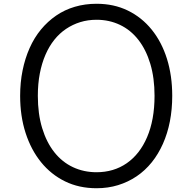

<svg xmlns="http://www.w3.org/2000/svg" viewBox="-20 -981 1023 1020"><path d="M493 19Q400 19 325.5 -17.5Q251 -54 198 -119.5Q145 -185 116 -274.5Q87 -364 87 -472Q87 -543 100 -607Q113 -671 137.5 -726Q162 -781 197.5 -824Q233 -867 278 -898Q323 -929 377.5 -945Q432 -961 493 -961Q585 -961 659 -925Q733 -889 786 -823.5Q839 -758 867 -668.5Q895 -579 895 -472Q895 -400 882.5 -336Q870 -272 845.5 -217Q821 -162 786 -118.5Q751 -75 706 -44.5Q661 -14 607.5 2.5Q554 19 493 19ZM493 -66Q538 -66 578.5 -78Q619 -90 653.5 -114Q688 -138 715 -172.5Q742 -207 761.5 -252.5Q781 -298 791 -353Q801 -408 801 -472Q801 -567 778.5 -642Q756 -717 715 -769.5Q674 -822 617 -849Q560 -876 493 -876Q447 -876 406.5 -863.5Q366 -851 331 -827.5Q296 -804 268.5 -769.5Q241 -735 221.5 -690Q202 -645 191.5 -590.5Q181 -536 181 -472Q181 -376 204 -300.5Q227 -225 268.5 -172.5Q310 -120 367.5 -93Q425 -66 493 -66Z"/></svg>

Font: Playwrite HU
Style: Regular
Weight: 400
Designer: Veronika Burian, José Scaglione
Foundry: TypeTogether
Version: Version 1.002